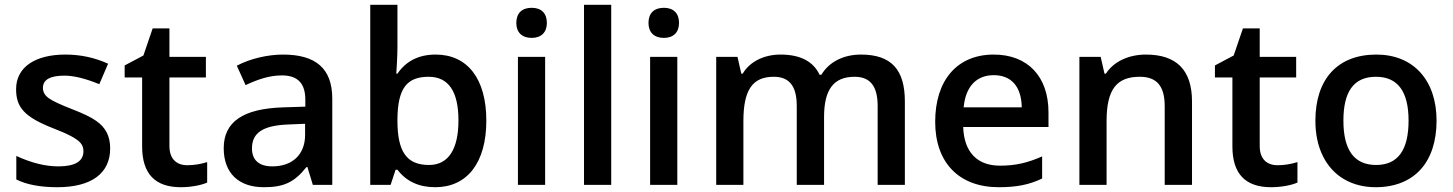

<svg xmlns="http://www.w3.org/2000/svg" viewBox="-20 -780 6130 810"><path d="M444.8 -153.8C444.8 -179.7 439.9 -202.1 430.2 -221.2C410.6 -258.3 377.4 -283.2 288.1 -317.9C234.9 -338.4 200.7 -354.5 185.1 -366.2C168.9 -377.9 161.1 -392.1 161.1 -409.2C161.1 -443.8 191.4 -460.9 252 -460.9C291.5 -460.9 340.8 -448.7 398.9 -424.8L436 -511.2C379.4 -537.1 319.3 -549.8 255.9 -549.8C127.4 -549.8 47.9 -496.1 47.9 -403.8C47.9 -327.1 82.5 -286.1 207 -237.8C238.8 -225.6 263.7 -214.4 281.7 -204.6C317.4 -185.1 332 -169.4 332 -142.1C332 -99.6 296.9 -78.1 226.1 -78.1C171.4 -78.1 112.3 -92.8 48.8 -122.1V-22.9C92.3 -1 150.4 9.8 222.2 9.8C365.2 9.8 444.8 -48.3 444.8 -153.8Z M770 -83C725.1 -83 694.8 -108.9 694.8 -164.1V-453.1H848.6V-540H694.8V-660.2H624L585 -545.9L505.9 -503.9V-453.1H579.6V-162.1C579.6 -47.4 633.8 9.8 742.7 9.8C785.6 9.8 828.6 1.5 854 -9.8V-96.2C826.2 -87.4 797.9 -83 770 -83Z M1381.8 0V-363.8C1381.8 -492.2 1311 -549.8 1173.8 -549.8C1111.8 -549.8 1037.6 -533.7 979 -502.9L1016.1 -420.9C1063 -442.9 1113.8 -461.9 1168.9 -461.9C1236.8 -461.9 1268.1 -427.7 1268.1 -358.9V-330.1L1174.8 -327.1C1005.4 -321.8 923.8 -266.1 923.8 -154.8C923.8 -49.8 986.8 9.8 1092.8 9.8C1175.3 9.8 1220.7 -9.3 1272.9 -75.2H1276.9L1299.8 0ZM1128.9 -78.1C1071.8 -78.1 1043 -105.5 1043 -153.8C1043 -220.2 1089.8 -251 1197.8 -254.9L1267.1 -257.8V-210.9C1267.1 -127 1212.4 -78.1 1128.9 -78.1Z M1817.9 -549.8C1747.1 -549.8 1693.4 -522.9 1656.7 -469.2H1651.9C1653.3 -483.4 1656.7 -552.2 1656.7 -579.1V-759.8H1542V0H1627.9L1648.9 -64H1656.7C1694.3 -14.6 1747.6 9.8 1815.9 9.8C1951.2 9.8 2031.7 -93.8 2031.7 -271C2031.7 -447.3 1952.6 -549.8 1817.9 -549.8ZM1788.1 -456.1C1872.1 -456.1 1914.1 -394.5 1914.1 -272C1914.1 -150.4 1871.6 -84 1790 -84C1695.8 -84 1656.7 -139.6 1656.7 -271V-278.8C1658.2 -406.2 1695.8 -456.1 1788.1 -456.1Z M2158.2 -683.1C2158.2 -644 2181.6 -620.1 2223.1 -620.1C2263.7 -620.1 2287.1 -644 2287.1 -683.1C2287.1 -724.1 2263.7 -747.1 2223.1 -747.1C2181.6 -747.1 2158.2 -724.1 2158.2 -683.1ZM2279.8 -540H2165V0H2279.8Z M2558.6 -759.8H2443.8V0H2558.6Z M2715.8 -683.1C2715.8 -644 2739.3 -620.1 2780.8 -620.1C2821.3 -620.1 2844.7 -644 2844.7 -683.1C2844.7 -724.1 2821.3 -747.1 2780.8 -747.1C2739.3 -747.1 2715.8 -724.1 2715.8 -683.1ZM2837.4 -540H2722.7V0H2837.4Z M3456.5 -286.1C3456.5 -401.4 3496.1 -456.1 3585.4 -456.1C3651.9 -456.1 3682.6 -415.5 3682.6 -333V0H3797.4V-352.1C3797.4 -485.4 3741.2 -549.8 3612.3 -549.8C3537.6 -549.8 3477.1 -518.1 3445.3 -464.8H3437.5C3410.6 -521.5 3355.5 -549.8 3272.5 -549.8C3204.1 -549.8 3143.1 -520.5 3113.3 -469.2H3107.4L3091.3 -540H3001.5V0H3116.2V-269C3116.2 -403.3 3156.2 -456.1 3244.6 -456.1C3311 -456.1 3341.3 -415.5 3341.3 -333V0H3456.5Z M4193.4 9.8C4267.1 9.8 4320.3 0 4376.5 -26.9V-120.1C4313.5 -92.3 4262.7 -81.1 4198.7 -81.1C4101.6 -81.1 4046.9 -139.2 4043.5 -244.1H4403.3V-306.2C4403.3 -458 4314.9 -549.8 4172.4 -549.8C4018.6 -549.8 3925.3 -442.4 3925.3 -266.1C3925.3 -94.2 4025.4 9.8 4193.4 9.8ZM4172.4 -462.9C4245.1 -462.9 4289.1 -416.5 4290.5 -327.1H4045.4C4053.7 -415.5 4099.6 -462.9 4172.4 -462.9Z M5008.8 -352.1C5008.8 -483.9 4943.8 -549.8 4814.5 -549.8C4741.7 -549.8 4678.2 -520.5 4645.5 -469.2H4639.6L4623.5 -540H4533.7V0H4648.4V-269C4648.4 -403.8 4691.4 -456.1 4788.6 -456.1C4861.3 -456.1 4893.6 -415.5 4893.6 -332V0H5008.8Z M5369.6 -83C5324.7 -83 5294.4 -108.9 5294.4 -164.1V-453.1H5448.2V-540H5294.4V-660.2H5223.6L5184.6 -545.9L5105.5 -503.9V-453.1H5179.2V-162.1C5179.2 -47.4 5233.4 9.8 5342.3 9.8C5385.3 9.8 5428.2 1.5 5453.6 -9.8V-96.2C5425.8 -87.4 5397.5 -83 5369.6 -83Z M6040.5 -271C6040.5 -441.4 5942.9 -549.8 5786.6 -549.8C5623 -549.8 5529.3 -446.3 5529.3 -271C5529.3 -214.8 5539.6 -165 5560.5 -122.6C5602.1 -37.1 5682.6 9.8 5783.7 9.8C5945.3 9.8 6040.5 -94.7 6040.5 -271ZM5647.5 -271C5647.5 -390.1 5688.5 -456.1 5784.7 -456.1C5876.5 -456.1 5922.4 -394.5 5922.4 -271C5922.4 -146.5 5877 -84 5785.6 -84C5693.4 -84 5647.5 -146.5 5647.5 -271Z"/></svg>

Font: Open Sans 600
Style: Regular
Weight: 600
Foundry: Ascender Corporation
Version: Version 1.100;PS 001.100;hotconv 1.0.88;makeotf.lib2.5.64775